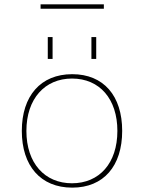

<svg xmlns="http://www.w3.org/2000/svg" viewBox="-20 -850 660 880"><path d="M80 -250C80 -90 166 10 311 10C455 10 540 -89 540 -250C540 -411 455 -510 311 -510C166 -510 80 -410 80 -250ZM101 -250C101 -398 186 -490 310 -490C437 -490 518 -396 518 -250C518 -102 435 -10 310 -10C185 -10 101 -102 101 -250ZM199 -580H221V-680H199ZM399 -580H421V-680H399ZM456 -810V-830H166V-810Z"/></svg>

Font: Perun Thin
Style: Regular
Weight: 100
Foundry: Copyright (c) Stefan Peev, Context Ltd, 2016
Version: Version 1.089